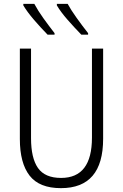

<svg xmlns="http://www.w3.org/2000/svg" viewBox="-20 -966 640 996"><path d="M437 -786V-794Q407 -832 377 -874Q347 -916 331 -946H275V-938Q295 -904 330 -864Q365 -824 402 -786ZM263 -786V-794Q232 -834 205 -871.5Q178 -909 158 -946H101V-938Q122 -903 156 -863.5Q190 -824 227 -786ZM515 -246V-714H457V-252Q457 -43 297 -43Q213 -43 177 -94.5Q141 -146 141 -249V-714H83V-245Q83 -120 133.5 -55Q184 10 296 10Q515 10 515 -246Z"/></svg>

Font: Noto Sans Mono UI Light
Style: Regular
Weight: 300
Designer: Monotype Design team
Foundry: Monotype Imaging Inc.
Version: 1.000